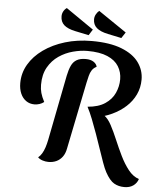

<svg xmlns="http://www.w3.org/2000/svg" viewBox="-63 -906 879 1075"><g transform="rotate(5 377.0 -368.0)"><path d="M477.7 -257.2 432 -313Q492.8 -317.8 530.1 -342.8Q567.3 -367.7 584.1 -404.8Q600.8 -441.8 600.8 -481.7Q600.8 -521.7 580.9 -554.2Q561 -586.7 517.8 -605.4Q474.5 -624.2 404.7 -624.2Q366 -624.2 323.7 -612.9Q281.3 -601.7 244.7 -576.8Q208 -551.8 185 -511.4Q162 -471 162 -413.3Q162 -388.3 167.9 -367.2Q173.8 -346 188.2 -318.3Q177.2 -309.5 163 -304.8Q148.8 -300.2 134.3 -300.2Q107.8 -300.2 87.7 -314.2Q67.5 -328.2 56.4 -353.4Q45.3 -378.7 45.3 -412.3Q45.3 -468.8 73.8 -517.5Q102.2 -566.2 153.9 -603.1Q205.7 -640 274.3 -660.8Q343 -681.7 424.3 -681.7Q525.8 -681.7 591.5 -656.1Q657.2 -630.5 688.8 -587.1Q720.3 -543.7 720.3 -490.8Q720.3 -445.2 701.9 -406.2Q683.5 -367.2 650.2 -336.9Q617 -306.7 573 -286.2Q529 -265.7 477.7 -257.2ZM240.8 14Q224.5 14 208 8.8Q191.5 3.7 181.2 -6.8Q192.5 -15.5 201.8 -30.6Q211 -45.7 217.7 -66Q224.3 -86.3 228.8 -108.7L300.8 -475.8Q307.8 -510 318.4 -532.9Q329 -555.8 348.5 -567.1Q368 -578.3 399 -578.3Q426.7 -578.3 443.5 -567.2Q460.3 -556 463.3 -540Q446.7 -532.3 437.3 -517.8Q428 -503.3 423.8 -485.5Q419.7 -467.7 415 -447.8L338.2 -70.2Q333 -41.7 319.2 -23.1Q305.3 -4.5 285.4 4.8Q265.5 14 240.8 14ZM676.2 117.2Q643.8 117.2 618.6 102.8Q593.3 88.5 568.3 42.7Q558 23.5 546.2 -9.5Q534.3 -42.5 520.7 -83.2Q507 -123.8 492 -166.1Q477 -208.3 462 -246.4Q447 -284.5 432 -313L528.8 -272.8Q550.8 -257.8 569.8 -222.3Q588.7 -186.8 607.2 -142.7Q625.8 -98.5 647 -55.1Q668.2 -11.7 694.2 21.3Q720.3 54.3 753.8 65.3Q746 89.2 726 103.2Q706 117.2 676.2 117.2ZM587 -712.7 510.8 -728.7Q467.3 -737.7 446.6 -755.8Q425.8 -774 425.8 -804Q425.8 -818.7 433.1 -831.9Q440.3 -845.2 450.7 -853.3L608.7 -745.8ZM403.2 -712.7 326.5 -728.7Q283.8 -737.7 263.4 -755.9Q243 -774.2 243 -805Q243 -819.5 249.8 -832.3Q256.7 -845.2 268.5 -853.3L424.2 -745.8Z"/></g></svg>

Font: Sansita Swashed Light
Style: Regular
Weight: 300
Designer: Pablo Cosgaya
Foundry: Omnibus-Type
Version: Version 1.003